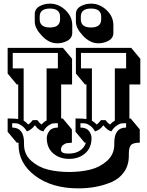

<svg xmlns="http://www.w3.org/2000/svg" viewBox="-20 -963 807 1055"><path d="M751 -499H691V-312H698L748 -252V-179Q710 -179 699 -165Q688 -151 688 -121V-108Q688 -56 662.5 -19Q637 18 594 37Q513 72 410 72Q266 72 174 3.5Q82 -65 82 -168V-179H72L22 -239V-312Q63 -312 80 -309V-499H72L22 -559V-700H326L376 -640V-499H316V-312H325L375 -252V-179Q358 -178 348 -176.5Q338 -175 326.5 -166Q315 -157 315 -140Q315 -119 355 -119Q395 -119 419.5 -135.5Q444 -152 452 -179H445L395 -239V-312Q438 -312 455 -309V-499H447L397 -559V-700H701L751 -640ZM608 -169V-179Q608 -262 673 -262V-286Q655 -286 645.5 -284.5Q636 -283 620.5 -272.5Q605 -262 592 -241Q570 -246 548 -275Q530 -249 502 -241Q490 -262 475 -272.5Q460 -283 450 -284.5Q440 -286 422 -286V-262Q455 -262 469 -243Q483 -224 483 -205Q483 -151 448 -120.5Q413 -90 360 -90Q307 -90 272 -120.5Q237 -151 237 -205Q237 -224 251 -243Q265 -262 298 -262V-286Q280 -286 270 -284.5Q260 -283 245 -272.5Q230 -262 218 -241Q192 -246 172 -275Q152 -249 128 -241Q115 -262 99.5 -272.5Q84 -283 74.5 -284.5Q65 -286 47 -286V-262Q112 -262 112 -179V-169Q112 -115 151.5 -79.5Q191 -44 244 -31Q297 -18 360 -18Q423 -18 476 -31Q529 -44 568.5 -79.5Q608 -115 608 -169ZM511 -279Q521 -285 535 -303H560Q573 -285 585 -279Q596 -292 611 -300V-587H673V-672H425V-587H485V-300Q499 -292 511 -279ZM135 -279Q147 -286 160 -303H185Q198 -285 209 -279Q220 -293 236 -301V-587H298V-672H50V-587H110V-300Q123 -293 135 -279ZM377 -825V-783Q377 -754 351 -739.5Q325 -725 294 -725Q249 -725 210 -766.5Q171 -808 171 -843V-885Q171 -914 197 -928.5Q223 -943 254 -943Q302 -943 339.5 -907.5Q377 -872 377 -825ZM310 -857V-871Q310 -916 254 -916Q198 -916 198 -871V-857Q198 -812 254 -812Q310 -812 310 -857ZM603 -825V-783Q603 -754 577 -739.5Q551 -725 520 -725Q475 -725 436 -766.5Q397 -808 397 -843V-885Q397 -914 423 -928.5Q449 -943 480 -943Q528 -943 565.5 -907.5Q603 -872 603 -825ZM536 -857V-871Q536 -916 480 -916Q424 -916 424 -871V-857Q424 -812 480 -812Q536 -812 536 -857Z"/></svg>

Font: Ewert
Style: Regular
Weight: 400
Designer: Johan Kallas, Mihkel Virkus
Foundry: Johan Kallas, Mihkel Virkus
Version: Version 1.001